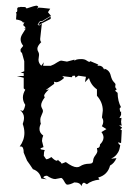

<svg xmlns="http://www.w3.org/2000/svg" viewBox="-20 -636 484 672"><path d="M265.1 15.6Q260.7 2.4 240.2 2.4Q225.1 10.3 215.3 10.3Q210.9 10.3 204.6 -1.5Q198.2 -13.2 193.8 -13.2L173.3 -9.3Q161.6 -9.3 144.5 -21Q132.3 -20.5 131.8 -14.2L143.6 -8.3L124.5 -11.2Q119.1 -35.6 95.2 -43.9Q85.4 -59.1 74.7 -73.7L63 -101.6Q63 -123.5 52.7 -123.5L48.8 -123Q65.4 -145.5 65.4 -170.9Q65.4 -186 59.6 -202.1Q64 -213.9 64 -224.1Q64 -238.8 50.3 -251L59.1 -247.6Q64.9 -251 68.4 -269Q60.1 -281.7 60.1 -294.9Q60.1 -307.6 68.4 -321.8L63 -326.7V-363.8L38.6 -370.1H63V-379.9L52.2 -381.3L64.9 -386.7V-421.9L56.6 -451.7Q51.8 -451.7 51.8 -461.9Q51.8 -464.8 56.2 -469.2Q60.5 -473.6 61 -476.1Q52.2 -486.8 52.2 -498.5Q52.2 -506.8 58.1 -516.6Q64 -526.4 70.3 -536.1L64.9 -535.6L69.3 -540L61 -548.3L65.4 -558.6L60.1 -556.6Q59.1 -564.5 36.1 -567.9L37.6 -587.4L35.6 -592.8Q40.5 -592.8 40.5 -600.1L40 -606L43 -610.4Q49.8 -610.4 51.3 -611.8L68.4 -611.3L73.2 -606.4Q101.1 -616.2 108.9 -616.2L113.8 -613.3L110.4 -604.5L114.7 -609.4Q122.1 -609.4 155.8 -605.5L147.9 -593.3L158.2 -580.6L126.5 -561.5H120.1Q115.2 -557.6 111.8 -548.8L117.7 -546.9L126.5 -553.2L120.6 -500Q120.6 -491.2 124.5 -488.8Q110.8 -475.1 110.8 -465.3Q110.8 -459.5 113.8 -455.1Q116.7 -450.7 116.7 -443.8L114.7 -427.2Q114.7 -415.5 124.5 -405.8L133.3 -418L130.9 -405.8H157.7Q168.9 -409.7 180.7 -418Q189.5 -423.8 194.8 -423.8L214.4 -420.4L240.2 -427.2L241.2 -423.3Q245.1 -429.2 264.2 -429.2Q276.4 -429.2 283 -424.3Q289.6 -419.4 293.5 -419.4L296.4 -421.9L324.7 -409.7L320.8 -407.7Q323.2 -405.8 324.7 -405.8Q325.7 -405.8 326.2 -406.2Q339.8 -406.2 344.7 -391.6L345.7 -395.5Q363.3 -390.6 367.7 -371.1Q371.6 -356 377.9 -349.6Q384.3 -343.3 384.3 -340.3L383.3 -333.5Q383.3 -328.1 388.7 -323.7L382.8 -318.4L391.6 -311Q392.1 -281.2 403.8 -260.3Q398.9 -260.3 398.9 -254.4L400.9 -244.1L403.8 -246.1V-233.9L397.9 -222.7L405.3 -223.6L403.8 -210.4Q403.8 -200.2 407.2 -196.8H397Q407.2 -190.9 407.2 -188L401.4 -184.1Q401.4 -182.1 406.2 -180.2L403.8 -135.3L393.1 -137.7Q393.1 -134.8 400.9 -127Q398.4 -111.3 393.3 -102.8Q388.2 -94.2 382.8 -89.6Q377.4 -85 373.5 -83.3Q369.6 -81.5 369.6 -80.6L387.7 -82.5Q379.9 -64.5 365.2 -56.6Q356.9 -23.9 323.7 -14.6L328.1 -7.3Q301.8 -4.9 284.2 8.8L274.4 3.4Q268.1 3.4 265.1 15.6ZM249 -50.8Q255.4 -50.8 259.8 -53.7Q273.4 -63 293 -63Q306.2 -63 306.2 -75.2Q306.6 -83 313.7 -92.3Q320.8 -101.6 320.8 -107.4L319.3 -117.7Q330.1 -117.7 330.1 -130.4Q342.3 -142.6 342.3 -154.8Q342.3 -164.1 335 -173.8L352.5 -184.1L336.4 -194.3Q341.3 -202.1 341.3 -210.9Q341.3 -218.3 336.9 -225.1L339.8 -249Q339.8 -277.8 319.3 -300.8V-323.2Q298.3 -337.9 291.5 -362.8L277.3 -348.1L280.8 -367.2L254.4 -371.1L244.1 -364.3L242.2 -371.1L233.9 -370.6L231.4 -365.7L197.8 -369.6L204.6 -363.3Q188 -348.1 176.3 -348.1L168.9 -350.1L169.9 -342.8L140.1 -320.8L151.4 -323.2Q134.3 -307.6 134.3 -300.3L136.7 -295.4Q124 -278.3 124 -267.6Q124 -261.7 127.2 -256.6Q130.4 -251.5 130.4 -247.1Q130.4 -243.7 125.7 -233.6Q121.1 -223.6 121.1 -218.8Q121.1 -206.5 123 -203.1Q118.2 -193.8 118.2 -184.6Q118.2 -170.9 131.3 -161.6Q127 -151.9 127 -142.6L132.3 -121.1Q121.6 -117.7 121.6 -115.2Q121.6 -112.3 136.7 -110.8Q133.3 -104.5 133.3 -90.8L141.6 -78.6Q148.9 -78.6 159.7 -86.4Q172.4 -73.2 179.7 -73.2L183.1 -77.1Q184.1 -73.7 188.7 -71Q193.4 -68.4 193.8 -65.9Q194.3 -63.5 196.8 -63.5L210.4 -68.8Q234.4 -50.8 249 -50.8ZM117.7 -548.8 114.3 -550.3 120.1 -559.1H126.5L157.7 -578.6L157.2 -569.8Q123 -553.2 117.7 -548.8Z"/></svg>

Font: Truetypewriter PolyglOTT
Style: Regular
Weight: 400
Designer: Sergey Beatoff a.k.a. Sam_T
Version: Version 3.76